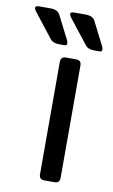

<svg xmlns="http://www.w3.org/2000/svg" viewBox="-152 -745 466 789"><g transform="rotate(10 81.5 -350.5)"><path d="M-61 -675.3Q-81.1 -700.7 -54.2 -700.7H-6.8Q23.4 -700.7 32.7 -682.6L81.1 -587.4Q94.2 -561.5 75.2 -561.5H54.7Q28.3 -561.5 17.1 -575.7ZM85.4 -675.3Q65.4 -700.7 92.3 -700.7H139.6Q169.9 -700.7 179.2 -682.6L227.5 -587.4Q240.7 -561.5 221.7 -561.5H201.2Q174.8 -561.5 163.6 -575.7ZM91.3 0Q69.3 0 69.3 -22V-490.7Q69.3 -512.7 91.3 -512.7H133.3Q155.3 -512.7 155.3 -490.7V-22Q155.3 0 133.3 0Z"/></g></svg>

Font: Istok
Style: Regular
Weight: 500
Designer: Andrey V. Panov
Foundry: Andrey V. Panov
Version: Version 1.0.3